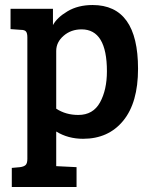

<svg xmlns="http://www.w3.org/2000/svg" viewBox="-20 -538 608 765"><path d="M89 95V-389Q89 -406 83.5 -412.5Q78 -419 64 -419L22 -422V-503H191V-438Q207 -468 249 -493Q291 -518 349 -518Q530 -518 530 -264Q530 -129 471 -57Q412 15 311 15Q251 15 204 -14V124L285 128V207H27V131L60 128Q75 126 82 119.5Q89 113 89 95ZM406 -254Q406 -421 305 -421Q263 -421 233.5 -395.5Q204 -370 204 -335V-105Q242 -80 292 -80Q351 -80 378.5 -130Q406 -180 406 -254Z"/></svg>

Font: Bree Serif
Style: Regular
Weight: 400
Designer: Veronika Burian, Jos Scaglione
Foundry: TypeTogether
Version: Version 1.001